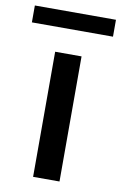

<svg xmlns="http://www.w3.org/2000/svg" viewBox="-127 -747 504 795"><g transform="rotate(10 124.5 -350.0)"><path d="M-46 -629V-700H295V-629ZM70 0V-526H181V0Z"/></g></svg>

Font: Archivo SemiExpanded Medium
Style: Regular
Weight: 500
Width: 6
Designer: Hector Gatti
Foundry: Omnibus-Type
Version: Version 2.001; ttfautohint (v1.8.3)